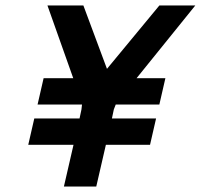

<svg xmlns="http://www.w3.org/2000/svg" viewBox="-20 -680 732 700"><path d="M139 -395H247L153 -660H284L370 -429L561 -660H692L478 -395H583L561 -299H402L395 -281L388 -248H549L527 -152H366L331 0H213L248 -152H83L105 -248H270L277 -281L279 -299H117Z"/></svg>

Font: Panefresco 800wt
Style: Italic
Weight: 800
Foundry: Campivisivi & Chank Co
Version: Version 1.001